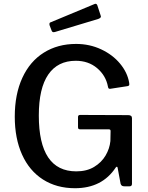

<svg xmlns="http://www.w3.org/2000/svg" viewBox="-20 -984 783 1014"><path d="M58 -368Q58 -486 98 -573Q138 -660 211.5 -706Q285 -752 382 -752Q453 -752 514 -723.5Q575 -695 614 -648Q653 -601 662 -548Q663 -544 663 -539Q663 -534 660.5 -532Q658 -530 653 -529L562 -515H560Q555 -515 553 -518Q551 -521 550 -527Q539 -585 493 -624Q447 -663 380 -663Q285 -663 235 -590.5Q185 -518 185 -374Q185 -79 383 -79Q438 -79 477 -102.5Q516 -126 537.5 -162.5Q559 -199 563 -239L564 -289V-293Q564 -301 554 -301H404Q397 -301 394.5 -303.5Q392 -306 392 -313V-366Q392 -377 403 -377L657 -376Q677 -376 677 -360V-13Q677 0 664 0H638Q630 0 625 -2.5Q620 -5 617 -13L601 -99Q598 -108 591 -99Q519 10 376 10Q279 10 207 -36Q135 -82 96.5 -167.5Q58 -253 58 -368ZM511 -904Q513 -898 513 -897Q513 -889 499 -884L270 -815Q267 -814 263 -814Q255 -814 252 -824L242 -850Q241 -852 241 -856Q241 -865 247 -866L480 -963L484 -964Q491 -964 494 -956Z"/></svg>

Font: Libre Franklin Medium
Style: Regular
Weight: 500
Designer: Pablo Impallari, Rodrigo Fuenzalida
Foundry: Impallari Type
Version: Version 1.002; ttfautohint (v1.5)